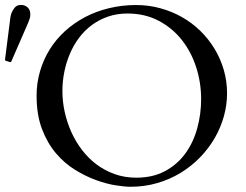

<svg xmlns="http://www.w3.org/2000/svg" viewBox="-60 -729 976 763"><path d="M458.5 13.2Q436.5 13.2 400.4 7.6Q364.3 2 322.8 -12.9Q281.2 -27.8 239 -53.7Q196.8 -79.6 162.6 -119.6Q128.4 -159.7 106.9 -216.1Q85.4 -272.5 85.4 -348.6Q85.4 -399.4 99.1 -446Q112.8 -492.7 137.7 -532.7Q162.6 -572.8 198.2 -605.2Q233.9 -637.7 277.8 -660.9Q321.8 -684.1 373.3 -696.5Q424.8 -709 481.4 -709Q530.3 -709 576.2 -696.5Q622.1 -684.1 662.1 -661.6Q702.1 -639.2 735.1 -607.2Q768.1 -575.2 792 -536.1Q815.9 -497.1 829.1 -451.9Q842.3 -406.7 842.3 -357.9Q842.3 -312 829.6 -266.6Q816.9 -221.2 793 -179.9Q769 -138.7 734.9 -103.5Q700.7 -68.4 658 -42.2Q615.2 -16.1 564.9 -1.5Q514.6 13.2 458.5 13.2ZM188 -367.2Q188 -326.2 197 -284.7Q206.1 -243.2 223.1 -205.1Q240.2 -167 265.6 -133.5Q291 -100.1 323.5 -75.7Q356 -51.3 395.8 -37.1Q435.5 -22.9 481.4 -22.9Q547.4 -22.9 595.9 -49.1Q644.5 -75.2 676.3 -118.7Q708 -162.1 723.6 -218.5Q739.3 -274.9 739.3 -335Q739.3 -400.9 719.5 -462.2Q699.7 -523.4 662.1 -570.8Q624.5 -618.2 570.1 -646.7Q515.6 -675.3 446.3 -675.3Q404.8 -675.3 369.4 -663.1Q334 -650.9 305.2 -629.6Q276.4 -608.4 254.4 -579.1Q232.4 -549.8 217.8 -515.4Q203.1 -481 195.6 -443.4Q188 -405.8 188 -367.2ZM-36.6 -487.3Q-39.1 -488.3 -39.6 -489.3Q-40 -490.2 -40 -492.7L-19 -657.7Q-18.1 -665.5 -15.6 -673.1Q-13.2 -680.7 -9.5 -687Q-5.9 -693.4 -2 -698.2Q2 -703.1 5.9 -705.1Q13.7 -709.5 23.4 -709.5Q33.7 -709.5 42.7 -704.6Q51.8 -699.7 56.2 -690.9Q58.6 -686 59.6 -681.4Q60.5 -676.8 60.5 -671.9Q60.5 -663.1 57.9 -654.5Q55.2 -646 51.8 -638.2L-14.6 -485.8Q-16.6 -481.9 -19 -481.9Z"/></svg>

Font: Kurinto Book Core
Style: Regular
Weight: 400
Designer: Kurinto was developed by Clint Goss from a range of fonts that are compatible with the SIL Open Font License Version 1.1
Foundry: Clinton F. Goss
Version: Version 2.196; July 25, 2020